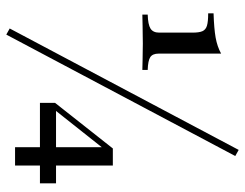

<svg xmlns="http://www.w3.org/2000/svg" viewBox="-107 -627 809 635"><g transform="rotate(90 297.5 -309.5)"><path d="M28.2 -375.8V-393.5Q61.3 -394.4 74.6 -402.8Q87.9 -411.3 87.9 -431.5V-541.9Q87.9 -563.7 83.1 -574.6Q78.2 -585.5 64.9 -589.5Q51.6 -593.5 24.2 -593.5V-611.3Q74.2 -612.9 104 -618.1Q133.9 -623.4 157.3 -636.3V-429.8Q157.3 -409.7 169 -402Q180.6 -394.4 211.3 -393.5V-375.8Q193.5 -376.6 177.8 -376.6Q162.1 -376.6 148.8 -377Q135.5 -377.4 124.2 -377.4Q112.1 -377.4 97.6 -377Q83.1 -376.6 66.1 -376.6Q49.2 -376.6 28.2 -375.8ZM94.4 74.2 74.2 62.9 475.8 -694.4 496 -683.1ZM320.2 -37.1V-87.1L471 -278.2L480.6 -258.9L341.9 -83.9L335.5 -90.3H586.3V-37.1ZM466.9 45.2V-252.4L471 -278.2H527.4V45.2Z"/></g></svg>

Font: Playfair 5pt SemiExpanded Light
Style: Regular
Weight: 400
Version: Version 2.203